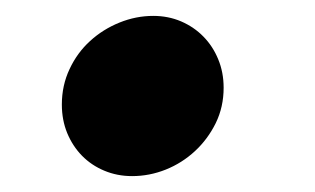

<svg xmlns="http://www.w3.org/2000/svg" viewBox="-20 -214 400 244"><path d="M147.9 9.8Q128.9 9.8 112.5 2.9Q96.2 -3.9 84.2 -16.1Q72.3 -28.3 65.4 -44.9Q58.6 -61.5 58.6 -81.1Q58.6 -105.5 68.4 -126.2Q78.1 -147 94.5 -161.9Q110.8 -176.8 131.8 -185.3Q152.8 -193.8 174.8 -193.8Q193.8 -193.8 210.2 -186.8Q226.6 -179.7 238.5 -167.5Q250.5 -155.3 257.3 -138.7Q264.2 -122.1 264.2 -102.5Q264.2 -78.1 254.2 -57.6Q244.1 -37.1 227.8 -22Q211.4 -6.8 190.7 1.5Q169.9 9.8 147.9 9.8Z"/></svg>

Font: Proza Libre
Style: Bold Italic
Weight: 700
Designer: Jasper de Waard
Foundry: Jasper de Waard
Version: Version 1.000; ttfautohint (v1.4.1.8-43bc)